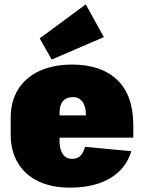

<svg xmlns="http://www.w3.org/2000/svg" viewBox="-20 -848 660 880"><path d="M299 12Q217 12 156 -17Q95 -46 62 -101Q29 -156 29 -232V-308Q29 -384 63.5 -439Q98 -494 161.5 -523Q225 -552 311 -552Q443 -552 517 -482Q591 -412 591 -273V-217H213V-319H416L374 -283V-319Q374 -360 358 -381.5Q342 -403 314 -403Q285 -403 269 -385Q253 -367 253 -331V-199Q253 -163 268 -141.5Q283 -120 310 -120Q336 -120 349.5 -135Q363 -150 370 -175L582 -155Q558 -75 485.5 -31.5Q413 12 299 12ZM456 -678 217 -575 162 -672 373 -828Z"/></svg>

Font: Pathway Extreme Condensed Black
Style: Regular
Weight: 900
Width: 3
Version: Version 1.001;gftools[0.9.26]